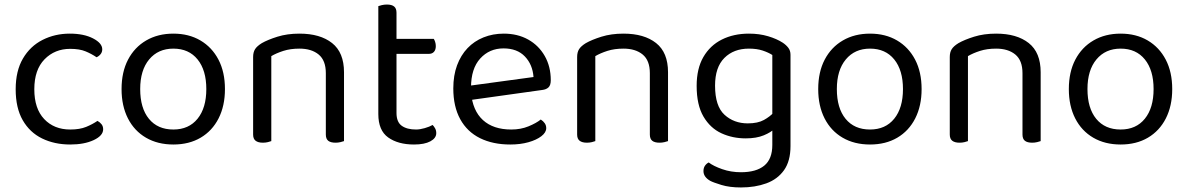

<svg xmlns="http://www.w3.org/2000/svg" viewBox="-20 -623 5228 845"><path d="M289 -408Q221 -408 176 -362Q131 -316 131 -230Q131 -145 174.5 -99Q218 -53 289 -53Q331 -53 359 -64.5Q387 -76 409 -91Q420 -85 427 -76Q434 -67 434 -54Q434 -26 392.5 -6.5Q351 13 289 13Q220 13 165.5 -13.5Q111 -40 80 -94Q49 -148 49 -230Q49 -311 81 -365.5Q113 -420 167.5 -447.5Q222 -475 287 -475Q349 -475 389.5 -454Q430 -433 430 -406Q430 -394 423 -385Q416 -376 405 -371Q383 -386 356.5 -397Q330 -408 289 -408Z M970 -231Q970 -157 942 -102Q914 -47 863 -17Q812 13 743 13Q674 13 622.5 -17Q571 -47 543 -102Q515 -157 515 -231Q515 -306 543.5 -360.5Q572 -415 623.5 -445Q675 -475 743 -475Q811 -475 862 -445Q913 -415 941.5 -360.5Q970 -306 970 -231ZM743 -409Q676 -409 636.5 -361.5Q597 -314 597 -231Q597 -147 635.5 -100Q674 -53 743 -53Q811 -53 849.5 -100.5Q888 -148 888 -231Q888 -314 849.5 -361.5Q811 -409 743 -409Z M1494 -305V-203H1414V-301Q1414 -357 1382.5 -383Q1351 -409 1298 -409Q1258 -409 1227 -399Q1196 -389 1174 -376V-203H1094V-372Q1094 -393 1102.5 -406.5Q1111 -420 1132 -433Q1158 -448 1201 -461.5Q1244 -475 1298 -475Q1389 -475 1441.5 -433.5Q1494 -392 1494 -305ZM1094 -258H1174V-2Q1169 0 1159 2.5Q1149 5 1137 5Q1116 5 1105 -3.5Q1094 -12 1094 -31ZM1414 -258H1494V-2Q1489 0 1478.5 2.5Q1468 5 1457 5Q1435 5 1424.5 -3.5Q1414 -12 1414 -31Z M1645 -264H1725V-126Q1725 -86 1748 -69.5Q1771 -53 1811 -53Q1828 -53 1849 -59Q1870 -65 1884 -73Q1890 -67 1895 -58Q1900 -49 1900 -37Q1900 -15 1874 -1Q1848 13 1802 13Q1732 13 1688.5 -18Q1645 -49 1645 -121ZM1686 -386V-452H1889Q1892 -448 1895 -439Q1898 -430 1898 -420Q1898 -404 1890 -395Q1882 -386 1868 -386ZM1725 -234H1645V-596Q1650 -598 1660.5 -600.5Q1671 -603 1683 -603Q1704 -603 1714.5 -594.5Q1725 -586 1725 -567Z M2030 -180 2026 -243 2328 -284Q2324 -339 2290 -374.5Q2256 -410 2196 -410Q2134 -410 2093.5 -365.5Q2053 -321 2053 -238V-216Q2060 -136 2105.5 -94.5Q2151 -53 2230 -53Q2272 -53 2306 -67Q2340 -81 2360 -97Q2371 -90 2377.5 -80.5Q2384 -71 2384 -59Q2384 -40 2362.5 -23.5Q2341 -7 2305.5 3Q2270 13 2226 13Q2149 13 2092.5 -15Q2036 -43 2005.5 -98.5Q1975 -154 1975 -234Q1975 -291 1991.5 -335.5Q2008 -380 2037.5 -411Q2067 -442 2108 -458.5Q2149 -475 2197 -475Q2258 -475 2304.5 -449Q2351 -423 2377.5 -376.5Q2404 -330 2404 -270Q2404 -248 2394 -238.5Q2384 -229 2366 -227Z M2920 -305V-203H2840V-301Q2840 -357 2808.5 -383Q2777 -409 2724 -409Q2684 -409 2653 -399Q2622 -389 2600 -376V-203H2520V-372Q2520 -393 2528.5 -406.5Q2537 -420 2558 -433Q2584 -448 2627 -461.5Q2670 -475 2724 -475Q2815 -475 2867.5 -433.5Q2920 -392 2920 -305ZM2520 -258H2600V-2Q2595 0 2585 2.5Q2575 5 2563 5Q2542 5 2531 -3.5Q2520 -12 2520 -31ZM2840 -258H2920V-2Q2915 0 2904.5 2.5Q2894 5 2883 5Q2861 5 2850.5 -3.5Q2840 -12 2840 -31Z M3262 -14Q3204 -14 3155 -36.5Q3106 -59 3076 -110Q3046 -161 3046 -245Q3046 -321 3075.5 -372Q3105 -423 3157 -449Q3209 -475 3276 -475Q3322 -475 3360.5 -463.5Q3399 -452 3425 -435Q3440 -425 3449.5 -412.5Q3459 -400 3459 -382V-73H3379V-381Q3362 -392 3336.5 -400.5Q3311 -409 3276 -409Q3209 -409 3168 -368Q3127 -327 3127 -246Q3127 -156 3168.5 -118Q3210 -80 3271 -80Q3315 -80 3342 -95Q3369 -110 3385 -128L3389 -57Q3374 -41 3341.5 -27.5Q3309 -14 3262 -14ZM3379 15V-90H3459V20Q3459 86 3430.5 126Q3402 166 3352.5 184Q3303 202 3241 202Q3191 202 3155 191Q3119 180 3106 173Q3076 156 3076 130Q3076 116 3082.5 106.5Q3089 97 3099 92Q3120 108 3158.5 121.5Q3197 135 3241 135Q3308 135 3343.5 106Q3379 77 3379 15Z M4036 -231Q4036 -157 4008 -102Q3980 -47 3929 -17Q3878 13 3809 13Q3740 13 3688.5 -17Q3637 -47 3609 -102Q3581 -157 3581 -231Q3581 -306 3609.5 -360.5Q3638 -415 3689.5 -445Q3741 -475 3809 -475Q3877 -475 3928 -445Q3979 -415 4007.5 -360.5Q4036 -306 4036 -231ZM3809 -409Q3742 -409 3702.5 -361.5Q3663 -314 3663 -231Q3663 -147 3701.5 -100Q3740 -53 3809 -53Q3877 -53 3915.5 -100.5Q3954 -148 3954 -231Q3954 -314 3915.5 -361.5Q3877 -409 3809 -409Z M4560 -305V-203H4480V-301Q4480 -357 4448.5 -383Q4417 -409 4364 -409Q4324 -409 4293 -399Q4262 -389 4240 -376V-203H4160V-372Q4160 -393 4168.5 -406.5Q4177 -420 4198 -433Q4224 -448 4267 -461.5Q4310 -475 4364 -475Q4455 -475 4507.5 -433.5Q4560 -392 4560 -305ZM4160 -258H4240V-2Q4235 0 4225 2.5Q4215 5 4203 5Q4182 5 4171 -3.5Q4160 -12 4160 -31ZM4480 -258H4560V-2Q4555 0 4544.5 2.5Q4534 5 4523 5Q4501 5 4490.5 -3.5Q4480 -12 4480 -31Z M5139 -231Q5139 -157 5111 -102Q5083 -47 5032 -17Q4981 13 4912 13Q4843 13 4791.5 -17Q4740 -47 4712 -102Q4684 -157 4684 -231Q4684 -306 4712.5 -360.5Q4741 -415 4792.5 -445Q4844 -475 4912 -475Q4980 -475 5031 -445Q5082 -415 5110.5 -360.5Q5139 -306 5139 -231ZM4912 -409Q4845 -409 4805.5 -361.5Q4766 -314 4766 -231Q4766 -147 4804.5 -100Q4843 -53 4912 -53Q4980 -53 5018.5 -100.5Q5057 -148 5057 -231Q5057 -314 5018.5 -361.5Q4980 -409 4912 -409Z"/></svg>

Font: Baloo Bhaina 2
Style: Regular
Weight: 400
Designer: Yesha Goshar, Manish Minz, Shuchita Grover and Ek Type
Foundry: Ek Type
Version: Version 1.700